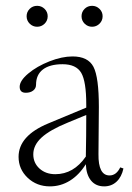

<svg xmlns="http://www.w3.org/2000/svg" viewBox="-20 -645 463 676"><path d="M73.7 -587.9Q73.7 -603 84.5 -613.8Q95.2 -624.5 110.8 -624.5Q126 -624.5 137 -613.8Q147.9 -603 147.9 -587.9Q147.9 -572.3 137 -561.5Q126 -550.8 110.8 -550.8Q95.7 -550.8 84.7 -561.5Q73.7 -572.3 73.7 -587.9ZM267.1 -587.9Q267.1 -603 277.8 -613.8Q288.6 -624.5 304.2 -624.5Q319.3 -624.5 330.3 -613.8Q341.3 -603 341.3 -587.9Q341.3 -572.3 330.3 -561.5Q319.3 -550.8 304.2 -550.8Q289.1 -550.8 278.1 -561.5Q267.1 -572.3 267.1 -587.9ZM155.8 11.2Q109.4 11.2 77.4 -19Q45.4 -49.3 45.4 -92.8Q45.4 -167 149.9 -210.4L283.7 -266.1V-276.9Q283.7 -358.4 265.9 -388.7Q248 -418.9 200.2 -418.9Q155.3 -418.9 131.1 -400.4Q106.9 -381.8 106.9 -346.7Q106.9 -334 96.9 -326.2Q86.9 -318.4 70.8 -318.4Q49.3 -318.4 49.3 -339.4Q49.3 -360.8 79.6 -386.2Q109.9 -411.6 154.1 -429Q198.2 -446.3 235.4 -446.3Q290 -446.3 309.1 -409.7Q328.1 -373 328.1 -268.1L326.7 -102.5Q325.7 -27.3 365.7 -27.3Q389.6 -27.3 403.3 -55.7L414.6 -51.8Q408.2 -22 390.4 -5.4Q372.6 11.2 346.7 11.2Q317.4 11.2 300.5 -9.3Q283.7 -29.8 282.2 -66.9Q258.8 -29.3 226.3 -9Q193.8 11.2 155.8 11.2ZM97.2 -101.6Q97.2 -71.3 119.1 -51.5Q141.1 -31.7 174.8 -31.7Q239.3 -31.7 282.2 -93.8Q283.7 -167 283.7 -240.2L218.8 -213.4Q155.3 -187.5 126.2 -160.6Q97.2 -133.8 97.2 -101.6Z"/></svg>

Font: Elstob ExtraLight
Style: Regular
Weight: 200
Designer: Peter S. Baker
Version: Version 1.015